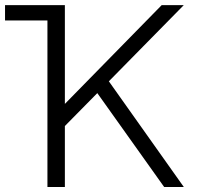

<svg xmlns="http://www.w3.org/2000/svg" viewBox="-20 -743 790 763"><path d="M237.8 -242.2V0H168.5V-661.6H0V-722.7H237.8V-330.1L622.6 -722.7H710.4L412.6 -419.9L710.4 0H632.3L366.7 -373Z"/></svg>

Font: Giphurs Light
Style: Regular
Weight: 300
Version: Version 0.920; ttfautohint (v1.8.4.7-5d5b)